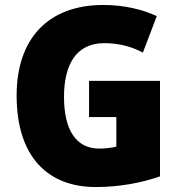

<svg xmlns="http://www.w3.org/2000/svg" viewBox="-20 -744 726 774"><path d="M339 -418V-272H449V-153C432 -148 401 -145 380 -145C288 -145 238 -218 238 -354C238 -480 285 -570 400 -570C458 -570 509 -557 556 -532L612 -679C557 -705 481 -724 397 -724C171 -724 47 -585 47 -359C47 -114 171 10 366 10C461 10 551 -7 625 -33V-418Z"/></svg>

Font: Noto Sans Armenian SemiCondensed Black
Style: Regular
Weight: 900
Width: 4
Designer: Monotype Design Team
Foundry: Monotype Imaging Inc.
Version: Version 2.008